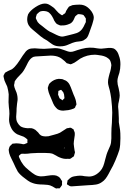

<svg xmlns="http://www.w3.org/2000/svg" viewBox="-28 -814 714 1081"><path d="M644 30Q636 55 622 88.5Q608 122 595 143Q592 149 583.5 165Q575 181 566 192.5Q557 204 546 211Q531 222 512.5 225Q494 228 466 229L437 231Q419 233 379 235H372Q367 235 362 232Q357 229 356 228L349 224V222Q349 216 351 212Q351 205 352 203Q354 199 358 197Q371 182 389 179Q411 175 422 175Q436 175 448 178Q466 180 473 180Q495 180 514.5 167.5Q534 155 546 136Q554 123 558.5 106Q563 89 564 85Q567 73 572 56Q575 46 583 28Q595 4 597 -11Q599 -27 599 -35V-63Q599 -92 602 -122Q604 -162 604 -180Q604 -209 598 -261Q594 -289 590 -305Q588 -313 584 -327Q580 -341 580 -351Q580 -365 584 -380.5Q588 -396 589 -400Q593 -411 596 -426Q599 -444 599 -447Q599 -451 597 -459Q596 -464 593.5 -470Q591 -476 588 -479Q586 -482 583.5 -483.5Q581 -485 580 -486Q568 -496 545 -501Q515 -506 507 -506Q462 -506 424 -484Q416 -479 403.5 -469.5Q391 -460 380 -456Q378 -455 374.5 -453.5Q371 -452 369 -452Q367 -452 364 -453.5Q361 -455 359 -455L348 -458Q348 -458 336 -470Q317 -487 305 -492Q286 -501 257 -501Q251 -501 206 -498Q196 -498 172 -496L161 -494Q143 -487 130 -463L120 -443Q118 -439 111.5 -427Q105 -415 97 -405L83 -390Q67 -374 61 -365Q55 -356 55 -356L53 -343L51 -335Q52 -324 57.5 -311Q63 -298 65 -293Q72 -272 71 -251L68 -230Q66 -215 65.5 -204Q65 -193 65 -186Q63 -166 63 -156Q63 -146 64 -142Q65 -132 71.5 -121.5Q78 -111 86 -104Q99 -94 128 -92Q132 -92 139 -92.5Q146 -93 150 -92Q158 -91 171 -83Q174 -81 187 -68Q194 -57 202 -52Q212 -46 230 -46Q240 -46 245 -47Q255 -49 275 -55Q299 -61 310 -67Q314 -69 338 -85Q347 -91 347 -91Q351 -93 358 -93Q367 -96 369 -95Q371 -95 373.5 -93.5Q376 -92 377 -91Q378 -90 382 -88Q386 -86 387 -84Q388 -83 388 -79Q389 -77 391 -72.5Q393 -68 393 -64Q394 -55 391 -39.5Q388 -24 388 -18Q387 -13 387 -4Q387 3 389 14Q391 25 392 34Q394 40 394 45Q394 46 391 55Q390 57 389.5 60.5Q389 64 388 66Q386 68 383.5 69Q381 70 379 72Q377 73 374.5 75.5Q372 78 369 79Q366 81 360.5 80.5Q355 80 354 80Q332 83 307 72Q299 69 288 62Q280 57 269 52Q255 47 224 47Q189 46 146 49Q128 52 111 52Q108 52 101.5 51.5Q95 51 92 52Q89 53 82 60Q81 61 79.5 62Q78 63 78 64V65Q78 67 79.5 71Q81 75 82 77Q89 95 104 115Q112 126 134 144Q154 161 168.5 169.5Q183 178 202 179Q213 179 220.5 178Q228 177 234 176Q261 171 280 173L290 175Q304 181 308 186Q312 190 316 198L321 205Q322 207 321.5 211Q321 215 321 217Q321 219 321.5 222.5Q322 226 321 228Q320 230 318 232.5Q316 235 315 237L308 246Q307 247 303 246.5Q299 246 297 246Q290 248 288 247Q284 246 278 242Q272 238 268 236Q253 228 241 227L215 225Q178 225 157 217Q143 213 129 203Q115 193 113 191Q84 170 72 152Q66 142 59 127Q52 112 48 103Q45 96 36.5 79.5Q28 63 24 49Q21 34 21 28L25 14Q27 8 34 3Q42 -5 42 -5Q45 -6 53 -6L63 -7Q72 -7 79.5 -6Q87 -5 93 -4Q104 -1 106 -2Q110 -2 120 -7Q121 -8 123 -8Q125 -8 126 -9Q127 -11 126.5 -12.5Q126 -14 126 -15Q126 -17 126.5 -22Q127 -27 126 -29Q124 -31 122 -32.5Q120 -34 119 -35Q117 -36 114.5 -38.5Q112 -41 109 -42Q105 -45 98 -47Q91 -49 87 -51Q73 -56 69 -58Q49 -69 38 -88Q23 -115 23 -141Q23 -149 24 -157Q25 -165 25 -173Q25 -192 22 -211Q20 -229 20 -239L21 -283Q19 -303 14 -321Q13 -327 9.5 -333.5Q6 -340 5 -343Q-5 -363 -6 -374Q-9 -385 -8 -387Q-8 -391 -3 -398Q-3 -399 -1.5 -401.5Q0 -404 1 -405Q3 -407 17 -414Q22 -417 28 -419Q34 -421 39 -424Q45 -428 55 -438Q69 -453 82.5 -474Q96 -495 100 -501Q111 -517 117.5 -524.5Q124 -532 134 -537Q145 -542 168 -542Q177 -542 195 -540L220 -539Q230 -539 252 -541Q272 -543 282 -543Q295 -543 309 -540Q317 -538 333 -532Q357 -522 370 -522Q380 -522 392 -526.5Q404 -531 408 -532Q432 -540 456 -544Q476 -547 499 -545Q505 -544 518.5 -542Q532 -540 542 -540Q549 -540 563 -542Q582 -545 598 -544Q600 -543 603.5 -543Q607 -543 609 -542Q613 -541 618 -537.5Q623 -534 626 -530Q636 -520 642 -499Q650 -479 650 -452Q650 -427 644 -404Q642 -398 637.5 -383.5Q633 -369 633 -357Q633 -340 640 -317Q646 -291 646 -277Q646 -267 642 -247Q637 -229 637 -213Q637 -205 639 -191L640 -169Q641 -162 641 -148V-126Q642 -117 644.5 -104Q647 -91 648 -82Q650 -68 650 -36Q650 5 644 30ZM328 -191Q308 -191 295 -200Q293 -202 291 -204Q289 -206 287 -208Q278 -217 272 -230.5Q266 -244 261 -257Q258 -264 251.5 -279.5Q245 -295 243 -307Q241 -315 241 -319Q241 -320 244 -329Q247 -339 248 -340Q249 -342 251 -344Q253 -346 255 -348Q264 -357 276.5 -363Q289 -369 302 -370H305L318 -369Q325 -369 333 -364Q341 -361 343 -360Q357 -351 364 -337Q371 -323 376.5 -307Q382 -291 386 -282Q400 -252 401 -236Q401 -233 402 -230Q403 -227 402 -225Q402 -223 400.5 -221Q399 -219 398 -218Q396 -208 392 -206Q391 -205 388.5 -203.5Q386 -202 385 -202Q373 -197 357 -194Q330 -191 328 -191ZM320 -304Q318 -308 316 -308Q315 -309 308 -305Q307 -305 304.5 -304Q302 -303 301 -302Q300 -301 300 -293L299 -281Q300 -278 301.5 -275Q303 -272 304 -269L307 -261Q311 -258 314 -256Q317 -254 319 -253Q323 -249 324 -249Q325 -249 325 -249.5Q325 -250 325 -251Q335 -261 335 -261L334 -270Q334 -283 328 -295ZM333 19 332 24Q332 26 332.5 24.5Q333 23 333 22L334 20Q334 19 335 17.5Q336 16 334 16Q333 17 333 19ZM474 -628Q473 -625 469 -615Q465 -605 459 -599Q458 -597 456 -596Q454 -595 453 -594Q450 -592 447 -590Q444 -588 441 -586Q433 -582 416.5 -580.5Q400 -579 394 -577L378 -572Q370 -569 358 -563.5Q346 -558 337 -556Q325 -553 310 -553Q288 -553 273 -561Q265 -565 254.5 -573Q244 -581 237 -586L218 -597Q206 -604 174 -632Q170 -636 156 -647Q142 -658 134 -671Q125 -686 125 -706Q125 -718 130 -733Q141 -754 171.5 -774Q202 -794 225 -794Q237 -794 246.5 -789Q256 -784 271 -773Q276 -770 281 -764Q286 -758 289 -755Q303 -739 310 -735Q312 -734 316 -731Q320 -728 322 -728Q324 -729 327 -731Q330 -733 331 -735Q335 -736 339 -740Q342 -745 344 -752Q346 -756 349 -760Q352 -764 354 -768Q356 -770 358 -773.5Q360 -777 363 -778Q367 -779 371.5 -781.5Q376 -784 380 -785Q383 -786 388.5 -786Q394 -786 397 -787L419 -788Q434 -788 445 -784Q468 -776 487 -750Q500 -731 500 -715Q500 -706 496 -693.5Q492 -681 491 -676ZM411 -734Q410 -734 407.5 -732Q405 -730 404 -729Q402 -727 399.5 -725.5Q397 -724 395 -721Q393 -718 390.5 -711Q388 -704 386 -701Q380 -690 373 -685Q371 -683 368.5 -682Q366 -681 364 -680Q342 -670 324 -671Q322 -671 317.5 -670.5Q313 -670 310 -671L303 -674Q301 -675 297 -676.5Q293 -678 291 -680Q288 -682 286.5 -684.5Q285 -687 284 -688Q277 -696 272 -710Q264 -726 257 -734Q248 -745 239 -748Q237 -749 233.5 -750Q230 -751 228 -751Q217 -753 212 -752Q210 -752 204.5 -751Q199 -750 196 -748Q193 -747 183 -737Q180 -736 179 -733Q178 -731 177 -726.5Q176 -722 175 -720Q175 -718 174 -715Q173 -712 174 -711Q174 -710 176 -706L184 -690Q191 -680 210 -667Q215 -663 228 -652.5Q241 -642 252 -636Q257 -634 263 -631Q269 -628 275 -625Q307 -608 321 -608Q329 -608 339.5 -611Q350 -614 356 -615Q365 -618 385.5 -622.5Q406 -627 418 -635Q427 -641 434 -650Q443 -662 450 -679L455 -689Q456 -692 455.5 -695.5Q455 -699 455 -700Q455 -702 455.5 -705.5Q456 -709 455 -711Q454 -713 451 -716.5Q448 -720 447 -723Q445 -724 444.5 -726Q444 -728 442 -729Q440 -731 429 -733Q427 -733 420.5 -734Q414 -735 411 -734Z"/></svg>

Font: Rubik-Burned
Style: Regular
Weight: 400
Designer: NaN (generative design), Hubert & Fischer (Rubik source font outlines)
Foundry: NaN, Hubert & Fischer
Version: Version 1.000